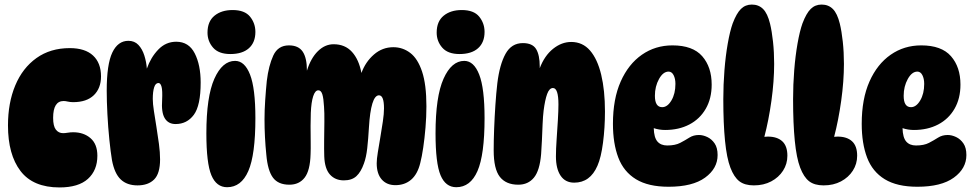

<svg xmlns="http://www.w3.org/2000/svg" viewBox="-20 -811 4263 842"><path d="M241 11Q125 11 70 -61Q15 -133 15 -261Q15 -360 47 -436.5Q79 -513 140 -556.5Q201 -600 286 -600Q353 -600 388 -567.5Q423 -535 423 -476Q423 -424 391.5 -393.5Q360 -363 301 -363Q288 -363 277.5 -365.5Q267 -368 259 -368Q213 -368 213 -294Q213 -258 225 -242.5Q237 -227 257 -227Q265 -227 277 -229Q289 -231 301 -231Q347 -231 377 -205Q407 -179 407 -128Q407 -64 365.5 -26.5Q324 11 241 11Z M448 -413Q448 -529 472.5 -580.5Q497 -632 543 -632Q570 -632 587 -614Q604 -596 613 -567.5Q622 -539 624 -510Q641 -559 674 -593.5Q707 -628 753 -628Q808 -628 834 -577Q860 -526 860 -449Q860 -348 830 -307.5Q800 -267 750 -267Q718 -267 702.5 -292.5Q687 -318 691 -373Q693 -414 688.5 -430.5Q684 -447 675 -447Q662 -447 656 -428Q650 -409 650 -377Q650 -356 655 -324Q660 -292 666 -254.5Q672 -217 677 -180Q682 -143 682 -112Q682 -50 656 -24Q630 2 583 2Q537 2 509.5 -24Q482 -50 471 -109Q465 -145 459.5 -199Q454 -253 451 -310.5Q448 -368 448 -413Z M1000 -767Q1053 -767 1076.5 -738Q1100 -709 1100 -671Q1100 -625 1071.5 -599.5Q1043 -574 990 -574Q939 -574 914.5 -602Q890 -630 890 -668Q890 -717 920.5 -742Q951 -767 1000 -767ZM1011 -544Q1053 -544 1076.5 -484Q1100 -424 1100 -293Q1100 -132 1069 -61Q1038 10 976 10Q929 10 907 -42.5Q885 -95 885 -226Q885 -387 920 -465.5Q955 -544 1011 -544Z M1823 -96Q1811 -47 1783 -23Q1755 1 1714 1Q1676 1 1654 -24Q1632 -49 1632 -95Q1632 -113 1637 -143.5Q1642 -174 1648 -209.5Q1654 -245 1659 -278.5Q1664 -312 1664 -336Q1664 -393 1642 -393Q1624 -393 1613 -357Q1602 -321 1598 -253Q1595 -201 1590.5 -161Q1586 -121 1576 -94Q1563 -57 1543 -38.5Q1523 -20 1488 -20Q1450 -20 1427 -45.5Q1404 -71 1402 -125Q1401 -155 1401.5 -196Q1402 -237 1402.5 -277Q1403 -317 1401 -343Q1399 -380 1393.5 -397.5Q1388 -415 1376 -415Q1362 -415 1353.5 -389Q1345 -363 1343 -316Q1342 -293 1342 -259Q1342 -225 1342.5 -191.5Q1343 -158 1342 -135Q1340 -63 1316 -32Q1292 -1 1249 -1Q1200 -1 1177 -32Q1154 -63 1148 -132Q1144 -171 1142 -210Q1140 -249 1140 -288Q1140 -327 1143 -371.5Q1146 -416 1150 -456Q1158 -523 1178.5 -567.5Q1199 -612 1247 -612Q1289 -612 1307.5 -584.5Q1326 -557 1326 -501Q1343 -556 1374 -586.5Q1405 -617 1443 -617Q1493 -617 1523.5 -583.5Q1554 -550 1565 -491Q1583 -540 1620 -572Q1657 -604 1705 -604Q1746 -604 1779 -579Q1812 -554 1831 -497Q1850 -440 1850 -345Q1850 -299 1846 -251.5Q1842 -204 1836 -163.5Q1830 -123 1823 -96Z M2005 -767Q2058 -767 2081.5 -738Q2105 -709 2105 -671Q2105 -625 2076.5 -599.5Q2048 -574 1995 -574Q1944 -574 1919.5 -602Q1895 -630 1895 -668Q1895 -717 1925.5 -742Q1956 -767 2005 -767ZM2016 -544Q2058 -544 2081.5 -484Q2105 -424 2105 -293Q2105 -132 2074 -61Q2043 10 1981 10Q1934 10 1912 -42.5Q1890 -95 1890 -226Q1890 -387 1925 -465.5Q1960 -544 2016 -544Z M2273 -622Q2315 -622 2331 -596Q2347 -570 2347 -519Q2347 -515 2347 -512Q2368 -567 2405.5 -597Q2443 -627 2485 -627Q2535 -627 2567.5 -589.5Q2600 -552 2616.5 -483.5Q2633 -415 2633 -322Q2633 -251 2624.5 -185.5Q2616 -120 2600 -84Q2568 -10 2498 -10Q2459 -10 2438.5 -40.5Q2418 -71 2418 -125Q2418 -157 2421 -199.5Q2424 -242 2426.5 -284Q2429 -326 2429 -353Q2429 -425 2405 -425Q2389 -425 2379.5 -399Q2370 -373 2364 -326Q2361 -302 2359.5 -266Q2358 -230 2356.5 -194.5Q2355 -159 2353 -135Q2347 -63 2321.5 -32Q2296 -1 2253 -1Q2199 -1 2172 -35.5Q2145 -70 2145 -152Q2145 -194 2147 -246Q2149 -298 2152.5 -350.5Q2156 -403 2161 -446Q2171 -528 2197 -575Q2223 -622 2273 -622Z M2912 8Q2823 8 2769 -25Q2715 -58 2691.5 -120Q2668 -182 2668 -268Q2668 -377 2702 -453.5Q2736 -530 2795 -571Q2854 -612 2929 -612Q3018 -612 3059.5 -564.5Q3101 -517 3101 -440Q3101 -379 3075 -334Q3049 -289 3003 -265Q2957 -241 2897 -241Q2871 -241 2847 -249Q2848 -208 2863 -190.5Q2878 -173 2906 -173Q2941 -173 2963 -184.5Q2985 -196 3003 -207.5Q3021 -219 3045 -219Q3063 -219 3082 -210Q3101 -201 3114 -182Q3127 -163 3127 -131Q3127 -72 3072 -32Q3017 8 2912 8ZM2884 -341Q2907 -341 2924.5 -370.5Q2942 -400 2942 -443Q2942 -466 2934 -481.5Q2926 -497 2912 -497Q2888 -497 2870 -464.5Q2852 -432 2852 -391Q2852 -341 2884 -341Z M3286 2Q3246 2 3222.5 -16Q3199 -34 3183 -76Q3167 -118 3159.5 -193.5Q3152 -269 3152 -376Q3152 -440 3157 -503Q3162 -566 3171.5 -620Q3181 -674 3193 -708Q3210 -753 3229.5 -772Q3249 -791 3277 -791Q3307 -791 3326.5 -771.5Q3346 -752 3357 -707Q3365 -674 3370 -628Q3375 -582 3375 -531Q3375 -455 3363 -369Q3351 -283 3332 -211Q3340 -212 3347 -212Q3388 -212 3410.5 -191.5Q3433 -171 3433 -128Q3433 -92 3414 -62.5Q3395 -33 3362 -15.5Q3329 2 3286 2Z M3592 2Q3552 2 3528.5 -16Q3505 -34 3489 -76Q3473 -118 3465.5 -193.5Q3458 -269 3458 -376Q3458 -440 3463 -503Q3468 -566 3477.5 -620Q3487 -674 3499 -708Q3516 -753 3535.5 -772Q3555 -791 3583 -791Q3613 -791 3632.5 -771.5Q3652 -752 3663 -707Q3671 -674 3676 -628Q3681 -582 3681 -531Q3681 -455 3669 -369Q3657 -283 3638 -211Q3646 -212 3653 -212Q3694 -212 3716.5 -191.5Q3739 -171 3739 -128Q3739 -92 3720 -62.5Q3701 -33 3668 -15.5Q3635 2 3592 2Z M4003 8Q3914 8 3860 -25Q3806 -58 3782.5 -120Q3759 -182 3759 -268Q3759 -377 3793 -453.5Q3827 -530 3886 -571Q3945 -612 4020 -612Q4109 -612 4150.5 -564.5Q4192 -517 4192 -440Q4192 -379 4166 -334Q4140 -289 4094 -265Q4048 -241 3988 -241Q3962 -241 3938 -249Q3939 -208 3954 -190.5Q3969 -173 3997 -173Q4032 -173 4054 -184.5Q4076 -196 4094 -207.5Q4112 -219 4136 -219Q4154 -219 4173 -210Q4192 -201 4205 -182Q4218 -163 4218 -131Q4218 -72 4163 -32Q4108 8 4003 8ZM3975 -341Q3998 -341 4015.5 -370.5Q4033 -400 4033 -443Q4033 -466 4025 -481.5Q4017 -497 4003 -497Q3979 -497 3961 -464.5Q3943 -432 3943 -391Q3943 -341 3975 -341Z"/></svg>

Font: DynaPuff Condensed
Style: Bold
Weight: 700
Width: 3
Designer: Toshi Omagari, Jennifer Daniel
Foundry: Google Fonts
Version: Version 2.000; ttfautohint (v1.8.4.7-5d5b)